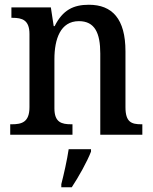

<svg xmlns="http://www.w3.org/2000/svg" viewBox="-20 -567 644 808"><path d="M23 0H285V-44H280C239 -44 209 -52 209 -111V-318C209 -402 234 -478 312 -478C379 -478 402 -428 402 -342V0H579V-44H575C533 -44 508 -53 508 -116V-351C508 -488 452 -547 354 -547C289 -547 244 -525 210 -457H206L194 -536H28V-492H33C73 -492 104 -483 104 -424V-116C104 -53 72 -44 30 -44H23ZM238 208V221H282C310 179 347 113 363 71V61H269C262 108 249 165 238 208Z"/></svg>

Font: Noto Serif Devanagari SemiCondensed Medium
Style: Regular
Weight: 500
Width: 4
Designer: Universal Thirst, Indian Type Foundry and the Monotype Design Team
Foundry: Monotype Imaging Inc.
Version: Version 2.004